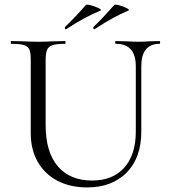

<svg xmlns="http://www.w3.org/2000/svg" viewBox="-20 -804 738 837"><path d="M485 -613Q482 -613 482 -619Q482 -625 485 -625L528 -624Q564 -622 585 -622Q602 -622 634 -624L676 -625Q678 -625 678 -619Q678 -613 676 -613Q596 -613 596 -515V-231Q596 -116 532 -51.5Q468 13 360 13Q286 13 230.5 -16Q175 -45 144.5 -98.5Q114 -152 114 -224V-544Q114 -574 108 -588Q102 -602 84.5 -607.5Q67 -613 29 -613Q27 -613 27 -619Q27 -625 29 -625L78 -624Q120 -622 146 -622Q173 -622 217 -624L263 -625Q266 -625 266 -619Q266 -613 263 -613Q226 -613 208.5 -607Q191 -601 185 -586.5Q179 -572 179 -542V-259Q179 -141 232 -79Q285 -17 382 -17Q472 -17 522 -73.5Q572 -130 572 -230V-515Q572 -613 485 -613ZM267 -676Q264 -676 263 -680.5Q262 -685 264 -687Q310 -731 354 -782Q357 -786 376 -781Q395 -776 410 -768.5Q425 -761 418 -758Q346 -728 269 -677ZM391 -676Q388 -676 387 -680.5Q386 -685 388 -687Q427 -724 478 -782Q481 -786 499.5 -781Q518 -776 532.5 -768.5Q547 -761 540 -758Q474 -731 393 -677Z"/></svg>

Font: Cormorant SC
Style: Regular
Weight: 400
Designer: Christian Thalmann (Catharsis Fonts)
Foundry: Catharsis Fonts
Version: Version 4.000